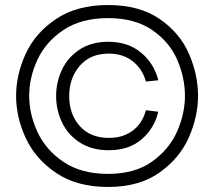

<svg xmlns="http://www.w3.org/2000/svg" viewBox="-20 -735 851 763"><path d="M44 -354Q44 -439 82.5 -522Q121 -605 203.5 -660Q286 -715 409 -715Q534 -715 614.5 -659.5Q695 -604 731 -521Q767 -438 767 -354Q767 -272 730.5 -189Q694 -106 613.5 -49Q533 8 409 8Q286 8 203.5 -47.5Q121 -103 82.5 -186Q44 -269 44 -354ZM715 -354Q715 -426 684.5 -497Q654 -568 585 -615.5Q516 -663 409 -663Q303 -663 232.5 -616Q162 -569 129 -498Q96 -427 96 -354Q96 -282 129 -210.5Q162 -139 232.5 -91.5Q303 -44 409 -44Q516 -44 584.5 -93Q653 -142 684 -213Q715 -284 715 -354ZM203 -353Q203 -409 226.5 -458.5Q250 -508 297 -538.5Q344 -569 410 -569Q489 -569 541 -525.5Q593 -482 609 -416L560 -411Q546 -461 507.5 -491.5Q469 -522 412 -522Q339 -522 297 -473.5Q255 -425 255 -353Q255 -281 297 -234Q339 -187 413 -187Q469 -187 507.5 -216Q546 -245 560 -297L609 -291Q594 -226 543.5 -182Q493 -138 412 -138Q345 -138 297.5 -168.5Q250 -199 226.5 -248.5Q203 -298 203 -353Z"/></svg>

Font: Lopes Sans Light
Style: Regular
Weight: 300
Designer: Gabriel Lam, Diego Maldonado
Foundry: TypeRant, Foresti Design
Version: Version 4.000